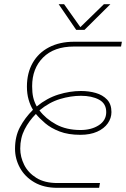

<svg xmlns="http://www.w3.org/2000/svg" viewBox="-20 -900 604 920"><path d="M255 0Q190 0 144.5 -26.5Q99 -53 75.5 -96Q52 -139 52 -187Q52 -246 75.5 -290.5Q99 -335 138 -374Q125 -395 117 -423Q109 -451 109 -485Q109 -550 136.5 -598.5Q164 -647 215 -673.5Q266 -700 335 -700H564L560 -677H334Q239 -677 186.5 -624.5Q134 -572 134 -487Q134 -456 139 -434Q144 -412 156 -390Q205 -430 260 -447Q315 -464 368 -464Q406 -464 439 -454.5Q472 -445 493 -423Q514 -401 514 -363Q514 -334 496.5 -309Q479 -284 445.5 -269Q412 -254 365 -254Q307 -254 265.5 -270Q224 -286 196.5 -309.5Q169 -333 152 -354Q119 -321 98 -280Q77 -239 77 -188Q77 -148 96 -110Q115 -72 154.5 -47.5Q194 -23 255 -23H459L455 0ZM366 -277Q418 -277 453.5 -300Q489 -323 489 -363Q489 -404 454.5 -422.5Q420 -441 368 -441Q319 -441 267.5 -425.5Q216 -410 169 -371Q199 -331 248.5 -304Q298 -277 366 -277ZM345 -757 261 -880H287L365 -770L478 -880H509L385 -757Z"/></svg>

Font: MuseoModerno Thin
Style: Italic
Weight: 100
Italic angle: -9°
Designer: Pablo Cosgaya, Héctor Gatti, Marcela Romero, and the Authors of The MuseoModerno Project.
Foundry: Omnibus-Type Team
Version: Version 1.003